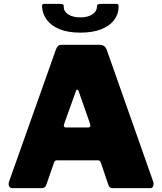

<svg xmlns="http://www.w3.org/2000/svg" viewBox="-20 -974 839 994"><path d="M43 0Q32 0 27 -10.5Q22 -21 28 -37L270 -719Q275 -731 281 -736.5Q287 -742 300 -742H497Q523 -742 533 -715L773 -34Q777 -24 773.5 -12Q770 0 759 0H563Q546 0 541 -17L502 -132Q500 -137 497.5 -140.5Q495 -144 487 -144H275Q263 -144 260 -133L219 -15Q217 -9 211.5 -4.5Q206 0 195 0H43ZM437 -314Q452 -314 446 -334L386 -505Q384 -510 380 -510Q376 -510 374 -505L313 -335Q305 -314 323 -314ZM396 -805Q333 -805 289.5 -822.5Q246 -840 223 -870.5Q200 -901 198 -938Q197 -948 199.5 -951Q202 -954 209 -954H286Q301 -954 306 -951Q311 -948 310 -940Q309 -916 332.5 -900Q356 -884 396 -884ZM396 -805V-884Q436 -884 459 -900Q482 -916 482 -940Q482 -948 486.5 -951Q491 -954 506 -954H583Q590 -954 592 -951Q594 -948 594 -938Q594 -901 571 -870.5Q548 -840 504 -822.5Q460 -805 396 -805Z"/></svg>

Font: Libre Franklin Black
Style: Regular
Weight: 900
Designer: Pablo Impallari, Rodrigo Fuenzalida, Nhung Nguyen
Foundry: Impallari Type
Version: Version 3.000